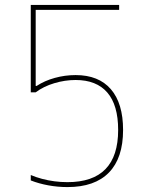

<svg xmlns="http://www.w3.org/2000/svg" viewBox="-20 -750 590 780"><path d="M254 10Q215 10 176.5 3Q138 -4 105 -17V-39Q126 -30 150.5 -23.5Q175 -17 201 -13.5Q227 -10 254 -10Q357 -10 408.5 -63Q460 -116 460 -222Q460 -323 416 -374Q372 -425 287 -425Q244 -425 200.5 -412Q157 -399 125 -375H105V-730H464V-710H125V-401H129Q161 -422 202.5 -433.5Q244 -445 287 -445Q381 -445 430.5 -387.5Q480 -330 480 -222Q480 -108 422.5 -49Q365 10 254 10Z"/></svg>

Font: M PLUS Code Latin SemiExpanded Thin
Style: Regular
Weight: 250
Width: 6
Designer: Coji Morishita
Foundry: UNDERFOREST DESIGN
Version: Version 1.002; ttfautohint (v1.8.3)